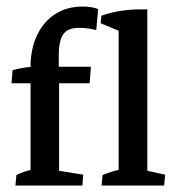

<svg xmlns="http://www.w3.org/2000/svg" viewBox="-20 -575 552 595"><path d="M74.7 -2.9V-367.7Q74.7 -423.8 95 -466.1Q115.2 -508.3 151.4 -531.5Q187.5 -554.7 235.8 -554.7Q264.6 -554.7 284.2 -546.9L278.3 -481.9Q249.5 -488.8 225.1 -488.8Q190.4 -488.8 176.3 -469.2Q162.1 -449.7 162.1 -401.4V-346.7L163.1 -336.9V-2.9ZM15.6 -316.9 19 -357.4Q46.4 -365.2 78.6 -368.2H261.7L257.8 -316.9ZM27.8 0 30.8 -32.7Q44.4 -39.6 58.6 -43.9Q72.8 -48.3 86.9 -51.8L74.7 -12.7V-82H163.1V-12.7L152.3 -47.4L237.8 -33.7L235.4 0ZM347.7 -2.9V-504.9L436.5 -490.7V-2.9ZM294.9 0 297.9 -32.7Q310.5 -38.1 325.9 -42.7Q341.3 -47.4 359.9 -51.8L347.7 -12.2V-82H436.5V-12.2L426.3 -47.9L491.7 -33.7L488.8 0ZM347.7 -437.5V-498.5L357.9 -475.6L292 -502.9L294.4 -526.4Q342.3 -543.5 403.3 -545.9H436.5V-461.9Z"/></svg>

Font: Markazi Text Medium
Style: Regular
Weight: 500
Designer: Borna Izadpanah (Arabic designer), Fiona Ross (Arabic design director) and Florian Runge (Latin designer)
Foundry: Borna Izadpanah and Florian Runge
Version: Version 1.001